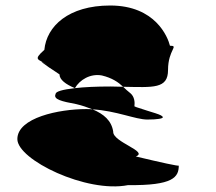

<svg xmlns="http://www.w3.org/2000/svg" viewBox="-20 -660 784 697"><path d="M43 -155C43 -80 294 42 445 12C609 14 629 -17 629 -59C629 -56 565 -70 473 -92C521 -110 389 -144 391 -182C385 -222 357 -246 316 -263C308 -264 300 -264 292 -264C195 -264 43 -233 43 -155ZM141 -479C97 -440 121 -446 151 -425C110 -450 137 -428 196 -390C196 -371 218 -354 252 -340C269 -370 308 -394 350 -386C387 -377 409 -362 427 -345C537 -343 590 -337 590 -406C590 -480 631 -494 597 -494C589 -526 544 -640 380 -640C229 -640 149 -565 141 -479ZM182 -319C172 -299 204 -292 257 -282C279 -277 298 -270 316 -263C402 -258 472 -226 515 -226C553 -226 571 -230 571 -234C571 -244 533 -251 475 -271L468 -274C470 -289 468 -309 454 -321C444 -329 435 -337 427 -345C413 -345 398 -346 382 -346C330 -346 286 -344 252 -340C208 -335 182 -328 182 -319Z"/></svg>

Font: Ampere
Style: Ext
Weight: 400
Version: Version 1